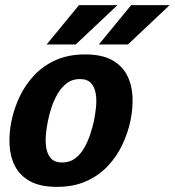

<svg xmlns="http://www.w3.org/2000/svg" viewBox="-20 -720 681 748"><path d="M25 -250Q35 -298 56.8 -344Q78.7 -390 113.5 -427Q148.3 -464 197.5 -486Q246.7 -508 311.7 -508Q376.7 -508 416.3 -486Q456 -464 475 -427Q494 -390 496.2 -344Q498.3 -298 488.3 -250Q478.3 -202 456.5 -156Q434.7 -110 399.8 -73Q365 -36 315.8 -14Q266.7 8 201.7 8Q136.7 8 97 -14Q57.3 -36 38.3 -73Q19.3 -110 17.2 -156Q15 -202 25 -250ZM167 -250Q161.7 -225.7 159 -197.5Q156.3 -169.3 160.3 -144Q164.3 -118.7 178.7 -102.8Q193 -87 222.3 -87Q251.7 -87 272.7 -102.8Q293.7 -118.7 308.2 -144Q322.7 -169.3 331.8 -197.5Q341 -225.7 346.3 -250Q351 -274.3 354 -302Q357 -329.7 353 -355Q349 -380.3 334.7 -396.2Q320.3 -412 291 -412Q261.7 -412 240.7 -396.2Q219.7 -380.3 204.8 -355Q190 -329.7 180.8 -302Q171.7 -274.3 167 -250ZM437.7 -700 275 -546.7H161.7L287.7 -700ZM641 -700 478.3 -546.7H365L491 -700Z"/></svg>

Font: Epunda Sans Light
Style: Italic
Weight: 300
Italic angle: -12.0243°
Designer: Simon Atzbach
Foundry: typofactur
Version: Version 2.204